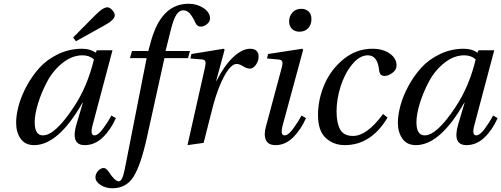

<svg xmlns="http://www.w3.org/2000/svg" viewBox="-20 -762 2674 1024"><path d="M370 -562 489 -682Q529 -723 553 -723Q565 -723 578.5 -708.5Q592 -694 592 -680Q592 -656 536 -626L385 -542ZM66 -107Q66 -148 79.5 -198.5Q93 -249 122 -303Q151 -357 191 -401Q231 -445 290.5 -473.5Q350 -502 418 -502Q461 -502 491 -481L496 -494H580L474 -95Q459 -40 484 -40Q503 -40 529 -75Q555 -110 574 -146L598 -132Q570 -69 527.5 -28.5Q485 12 432 12Q355 12 388 -100L422 -214H420Q291 12 162 12Q114 12 90 -22.5Q66 -57 66 -107ZM165 -110Q165 -40 209 -40Q274 -40 374 -192Q446 -300 481 -445Q457 -467 420 -467Q365 -467 314.5 -427Q264 -387 233 -329.5Q202 -272 183.5 -212.5Q165 -153 165 -110Z M489 184Q489 165 503 149.5Q517 134 534 134Q546 134 561 156Q593 205 614 205Q633 205 646 137L762 -452H673L684 -490H771L781 -527Q806 -623 846 -673Q900 -742 986 -742Q1031 -742 1065.5 -719Q1100 -696 1100 -664Q1100 -646 1083.5 -633Q1067 -620 1051 -620Q1033 -620 1024 -637Q1007 -674 992 -690.5Q977 -707 957 -707Q936 -707 920.5 -683Q905 -659 891 -603L863 -490H993L983 -452H857L764 -31Q731 119 692 180.5Q653 242 580 242Q544 242 517 225Q490 208 489 184Z M980 12 1072 -397Q1076 -416 1076.5 -424Q1077 -432 1073 -438Q1069 -444 1057 -445L995 -450L1001 -474L1173 -502L1178 -497L1133 -331H1135Q1175 -411 1223 -456.5Q1271 -502 1314 -502Q1337 -502 1348.5 -490.5Q1360 -479 1359 -458Q1359 -436 1344.5 -416Q1330 -396 1312 -396Q1296 -396 1276.5 -408.5Q1257 -421 1242 -421Q1213 -421 1179 -361.5Q1145 -302 1118 -204Q1109 -172 1091 -98.5Q1073 -25 1066 0Z M1522 -649Q1522 -675 1539.5 -695Q1557 -715 1587 -715Q1610 -715 1625.5 -701Q1641 -687 1641 -660Q1641 -630 1623.5 -611.5Q1606 -593 1577 -593Q1553 -593 1537.5 -607.5Q1522 -622 1522 -649ZM1398 -86 1482 -399Q1489 -425 1485 -434.5Q1481 -444 1461 -445L1404 -450L1410 -474L1592 -502L1597 -497L1488 -95Q1473 -40 1498 -40Q1517 -40 1543 -75Q1569 -110 1588 -146L1612 -132Q1584 -69 1542.5 -28.5Q1501 12 1450 12Q1411 12 1398.5 -14.5Q1386 -41 1398 -86Z M1966 -502Q2022 -502 2058.5 -476.5Q2095 -451 2095 -413Q2095 -390 2073 -373.5Q2051 -357 2031 -357Q2005 -357 2002 -387Q1994 -467 1942 -467Q1898 -467 1858.5 -419Q1819 -371 1797 -302.5Q1775 -234 1775 -168Q1775 -107 1794 -72Q1813 -37 1863 -37Q1937 -37 2023 -154L2047 -135Q1959 12 1819 12Q1759 12 1717.5 -26Q1676 -64 1676 -148Q1676 -232 1710.5 -312Q1745 -392 1813 -447Q1881 -502 1966 -502Z M2102 -107Q2102 -148 2115.5 -198.5Q2129 -249 2158 -303Q2187 -357 2227 -401Q2267 -445 2326.5 -473.5Q2386 -502 2454 -502Q2497 -502 2527 -481L2532 -494H2616L2510 -95Q2495 -40 2520 -40Q2539 -40 2565 -75Q2591 -110 2610 -146L2634 -132Q2606 -69 2563.5 -28.5Q2521 12 2468 12Q2391 12 2424 -100L2458 -214H2456Q2327 12 2198 12Q2150 12 2126 -22.5Q2102 -57 2102 -107ZM2201 -110Q2201 -40 2245 -40Q2310 -40 2410 -192Q2482 -300 2517 -445Q2493 -467 2456 -467Q2401 -467 2350.5 -427Q2300 -387 2269 -329.5Q2238 -272 2219.5 -212.5Q2201 -153 2201 -110Z"/></svg>

Font: Heuristica
Style: Italic
Weight: 400
Italic angle: -13°
Version: Version 1.0.2